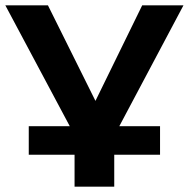

<svg xmlns="http://www.w3.org/2000/svg" viewBox="-20 -521 709 721"><path d="M260 180V60H88V-47H271L257 -19L0 -501H160L344 -131H333L514 -501H669L411 -15L397 -47H581V60H409V180Z"/></svg>

Font: Nunito Sans 7pt Expanded
Style: Bold
Weight: 700
Width: 7
Designer: Vernon Adams
Foundry: Vernon Adams
Version: Version 3.101;gftools[0.9.27]